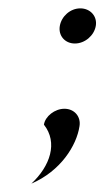

<svg xmlns="http://www.w3.org/2000/svg" viewBox="-20 -343 250 459"><path d="M55 96C125 66 163 5 170 -41C174 -64 158 -83 134 -83C111 -83 88 -65 85 -45C119 -2 100 54 55 96ZM123 -281C119 -258 135 -239 159 -239C183 -239 205 -258 209 -281C213 -304 196 -323 172 -323C148 -323 127 -304 123 -281Z"/></svg>

Font: Charger Sport
Style: ExLitObl
Weight: 200
Designer: Jasper
Foundry: Cannot Into Space Fonts
Version: Version 1.1